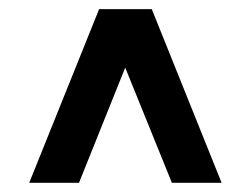

<svg xmlns="http://www.w3.org/2000/svg" viewBox="-20 -729 549 420"><path d="M43.9 -329.1 196.8 -709H312L464.8 -329.1H356L253.9 -581.1L152.8 -329.1Z"/></svg>

Font: Miedinger*
Style: Bold
Weight: 700
Version: Version 001.000